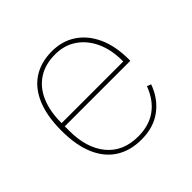

<svg xmlns="http://www.w3.org/2000/svg" viewBox="-138 -657 808 808"><g transform="rotate(-45 266.5 -253.0)"><path d="M272 12Q206 12 158.5 -18Q111 -48 85.5 -107Q60 -166 60 -253Q60 -340 85 -399Q110 -458 156.5 -488Q203 -518 268 -518Q329 -518 375 -487.5Q421 -457 447 -400.5Q473 -344 473 -266V-256H83V-229Q83 -127 132.5 -67Q182 -7 272 -7Q336 -7 380 -38.5Q424 -70 447 -131L465 -124Q443 -62 394 -25Q345 12 272 12ZM268 -499Q209 -499 167.5 -472Q126 -445 104.5 -395Q83 -345 83 -277V-275H450V-279Q450 -346 427 -395Q404 -444 363.5 -471.5Q323 -499 268 -499Z"/></g></svg>

Font: IBM Plex Sans Thin
Style: Regular
Weight: 250
Designer: Mike Abbink, Paul van der Laan, Pieter van Rosmalen
Foundry: Bold Monday
Version: Version 3.201